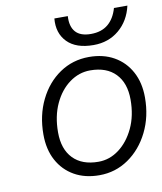

<svg xmlns="http://www.w3.org/2000/svg" viewBox="-81 -770 713 844"><g transform="rotate(-10 275.5 -347.5)"><path d="M545 -704Q530 -638 483 -598.5Q436 -559 369 -559Q291 -559 252 -599Q213 -639 219 -704H279Q276 -658 297.5 -633.5Q319 -609 366 -609Q413 -609 442.5 -633.5Q472 -658 485 -704ZM83 -210Q83 -295 116.5 -363.5Q150 -432 208 -471.5Q266 -511 339 -511Q403 -511 450.5 -484Q498 -457 524.5 -408Q551 -359 551 -293Q551 -208 517 -139.5Q483 -71 425 -31Q367 9 295 9Q231 9 183.5 -18Q136 -45 109.5 -94Q83 -143 83 -210ZM487 -295Q487 -369 447 -410.5Q407 -452 334 -452Q284 -452 241.5 -421Q199 -390 173.5 -335Q148 -280 148 -208Q148 -133 188 -91.5Q228 -50 301 -50Q351 -50 393 -81.5Q435 -113 461 -168Q487 -223 487 -295Z"/></g></svg>

Font: Overused Grotesk Book
Style: Italic
Weight: 350
Italic angle: -10°
Version: Version 0.003